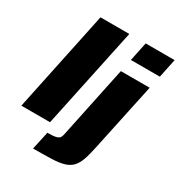

<svg xmlns="http://www.w3.org/2000/svg" viewBox="-215 -886 1145 1229"><g transform="rotate(30 357.5 -271.5)"><path d="M11 0 167 -743H380L223 0ZM472 -604 501 -743H715L686 -604ZM213 200 242 67Q287 67 306.5 61.5Q326 56 332.5 44.5Q339 33 342 15L452 -510H665L560 -16Q547 48 533 88.5Q519 129 497 152Q475 175 440 185.5Q405 196 350 198Q295 200 213 200Z"/></g></svg>

Font: Saira Expanded ExtraBold
Style: Italic
Weight: 800
Width: 7
Italic angle: -12°
Designer: Hector Gatti with collaboration of the Omnibus-Type team
Foundry: Omnibus-Type
Version: Version 1.101